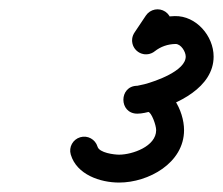

<svg xmlns="http://www.w3.org/2000/svg" viewBox="-20 -618 479 413"><path d="M293.9 -584.7C293.9 -584.7 293.9 -584.7 293.9 -584.7C285.7 -572.4 277.4 -560.1 269.2 -547.8C260 -534.1 263.6 -515.4 277.4 -506.2C291.1 -497 309.8 -500.6 319 -514.4C327.3 -526.7 335.5 -538.9 343.8 -551.2C353 -565 349.3 -583.6 335.6 -592.9C321.8 -602.1 303.2 -598.4 293.9 -584.7ZM312.7 -507.6C312.7 -507.6 312.7 -507.6 312.7 -507.6C325.8 -517.9 340.7 -523 357.4 -523.4C369.2 -523.7 379.5 -506.8 379.5 -496.3C379.5 -465.6 314.5 -443.1 290.9 -436.9C287.1 -435.9 276.3 -433.5 275.4 -433.5C255.4 -433.5 245.5 -418.4 245.5 -403.4C245.5 -388.4 255.5 -373.4 275.5 -373.5C283.4 -373.5 291 -377.3 298.5 -377.3C305.5 -377.3 315.9 -349 315.9 -338.1C315.9 -302.9 264.3 -285.3 236.2 -285.3C225.5 -285.3 193.7 -289.2 189.8 -302.5C185.1 -318.4 168.4 -327.5 152.6 -322.8C136.7 -318.2 127.5 -301.5 132.2 -285.6C144.9 -242.4 195.5 -225.3 236.2 -225.3C299.2 -225.3 375.9 -267.2 375.9 -338.1C375.9 -379.9 346.5 -437.3 298.5 -437.3C290.8 -437.3 281.8 -433.5 275.3 -433.5C255.3 -433.4 245.4 -418.4 245.4 -403.4C245.4 -388.4 255.4 -373.5 275.4 -373.5C285.5 -373.5 296.3 -376.3 306.1 -378.9C361.2 -393.2 439.5 -429.6 439.5 -496.3C439.5 -540.7 401.9 -584.4 356 -583.4C326.3 -582.7 298.8 -573.1 275.5 -554.6C262.5 -544.3 260.3 -525.5 270.6 -512.5C280.9 -499.5 299.7 -497.3 312.7 -507.6Z"/></svg>

Font: FRB American Cursive
Style: Bold Italic
Weight: 700
Italic angle: -25°
Version: Version 2.0;Modular Font Editor K font №1